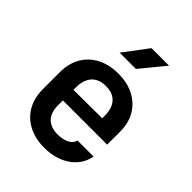

<svg xmlns="http://www.w3.org/2000/svg" viewBox="-221 -909 1043 1043"><g transform="rotate(45 300.0 -387.5)"><path d="M300.6 10Q230.9 10 178.9 -17.1Q126.9 -44.2 98.4 -93.7Q70 -143.2 70 -210V-340Q70 -407.2 98.4 -456.5Q126.9 -505.8 178.9 -532.9Q230.9 -560 300.6 -560Q370.3 -560 421.7 -533.1Q473.1 -506.2 501.6 -457.8Q530 -409.3 530 -344.1V-243.8H190.1V-205.9Q190.1 -150.1 219 -121.3Q247.9 -92.6 300.6 -92.6Q340.1 -92.6 367.6 -106.5Q395.1 -120.5 400.4 -145.9H523.7Q510.6 -75.1 449.7 -32.5Q388.8 10 300.6 10ZM409.9 -315.3V-345.3Q409.9 -402.1 382.2 -433.2Q354.6 -464.4 300.6 -464.4Q246.6 -464.4 218.4 -432.7Q190.1 -401 190.1 -344.1V-324.9L418.6 -326.1ZM224.4 -645 329.9 -785H464.3L349.8 -645Z"/></g></svg>

Font: Atlassian Mono
Style: Regular
Weight: 400
Monospace: yes
Designer: Philipp Nurullin, Konstantin Bulenkov
Foundry: Modifications by Atlassian Pty Ltd, manufactured by JetBrains
Version: Version 2.304